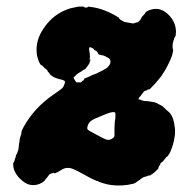

<svg xmlns="http://www.w3.org/2000/svg" viewBox="-20 -504 587 582"><path d="M218 -484Q222 -484 227.5 -484Q233 -484 234 -484Q235 -481 241 -481Q246 -481 246 -483Q245 -484 247.5 -484Q250 -484 254 -483Q275 -481 298 -472Q309 -468 326 -459L341 -450Q340 -450 341 -448.5Q342 -447 344 -445Q354 -438 360 -437Q362 -437 371.5 -435Q381 -433 384 -433Q391 -434 392 -436Q393 -436 395 -436Q399 -436 404 -442.5Q409 -449 409 -451Q409 -452 414.5 -457.5Q420 -463 420.5 -465Q421 -467 424 -469Q440 -478 455 -477Q476 -476 495 -455Q511 -437 513 -414Q514 -406 513 -403Q513 -396 512 -395Q510 -392 508 -388Q508 -385 506 -381Q503 -373 503 -363Q504 -352 505 -352Q505 -352 505 -350.5Q505 -349 504 -347Q503 -334 488 -305Q482 -293 476 -284Q474 -282 472 -278Q470 -274 464 -267Q458 -260 456.5 -258Q455 -256 450 -250.5Q445 -245 440 -240Q433 -232 432 -233Q430 -234 424 -230Q421 -229 421 -229Q421 -229 418.5 -228Q416 -227 413.5 -223Q411 -219 406 -213Q400 -207 400 -205Q400 -202 404 -202Q405 -202 405 -202Q406 -201 416 -198Q419 -198 425.5 -197.5Q432 -197 436.5 -196Q441 -195 442 -195Q448 -195 456 -191Q458 -190 463.5 -187Q469 -184 469 -184Q471 -184 480 -175Q486 -169 489 -167Q505 -155 509 -123Q510 -119 510.5 -110.5Q511 -102 510 -94Q508 -77 504 -65Q496 -39 489 -32L488 -30L486 -29Q484 -29 482 -25Q475 -15 470 -12Q465 -8 466 -7Q467 -6 466 -6Q463 -2 460 4V5Q461 5 461.5 4.5Q462 4 457 10Q448 19 441 24Q438 25 435 28Q433 28 432 28Q434 27 431 28L428 29Q421 32 419 32Q415 32 406 39Q403 42 400 43.5Q397 45 395 47Q391 51 384 53Q352 61 318 57Q308 56 293 51.5Q278 47 276 45L274 44Q274 45 273 44.5Q272 44 268 42Q257 38 231 23Q207 10 201 8Q188 3 177 6Q170 8 154 18Q151 20 148 21Q145 22 145 21Q145 20 143 20Q141 20 139 21Q137 22 135 22Q129 24 126 30Q124 33 121 36Q118 39 117 41Q115 45 107 50Q90 60 70 56Q56 53 40 37Q31 28 26 18Q20 7 20 -5V-10L21 -11Q23 -13 25 -20Q25 -23 25 -23.5Q25 -24 26 -24Q27 -24 28 -31Q28 -33 29.5 -35Q31 -37 31 -38Q31 -39 31.5 -39Q32 -39 32.5 -41.5Q33 -44 33.5 -44.5Q34 -45 35 -47.5Q36 -50 37 -61Q37 -64 37.5 -66Q38 -68 38 -69.5Q38 -71 39 -75.5Q40 -80 40 -83Q40 -86 42 -90Q45 -97 45 -103Q45 -107 51 -118Q83 -177 143 -218Q165 -233 169 -237Q171 -240 172 -241Q177 -251 177 -256Q177 -260 165 -263Q144 -267 132 -278Q130 -280 130 -281Q130 -282 126 -286Q124 -288 124 -289Q124 -291 119 -295Q115 -297 112 -301Q107 -307 104 -307Q103 -307 98 -317Q96 -322 93.5 -330.5Q91 -339 91 -348Q89 -383 111 -416Q141 -463 194 -479Q208 -482 218 -484ZM256 -360Q251 -363 250 -357Q250 -353 251 -347Q251 -346 251.5 -344.5Q252 -343 252 -343Q252 -343 252 -342Q252 -334 253 -335V-334Q252 -329 252 -324V-322L254 -323Q256 -325 255 -323Q254 -322 253 -319.5Q252 -317 252 -316Q252 -312 245 -303Q242 -299 239 -295.5Q236 -292 236 -293Q236 -294 236 -294Q235 -294 230 -290Q228 -288 221.5 -284.5Q215 -281 211.5 -277.5Q208 -274 207.5 -273.5Q207 -273 205 -271Q203 -269 203 -268Q203 -267 206.5 -261.5Q210 -256 211 -255Q213 -254 215 -254Q217 -254 218.5 -254.5Q220 -255 220.5 -254.5Q221 -254 223 -254Q228 -255 228 -257Q228 -258 230 -259Q236 -261 235 -265Q235 -266 236 -266Q247 -270 255 -274Q256 -275 260 -276.5Q264 -278 272 -281Q298 -293 306 -300Q319 -313 313 -324Q311 -328 300 -333Q295 -336 287 -337L279 -339L277 -343Q275 -347 272.5 -349Q270 -351 267.5 -351.5Q265 -352 265 -353Q264 -357 260 -358Q257 -360 256 -360ZM315 -163Q304 -160 286 -152Q265 -144 258 -139Q249 -133 246 -123Q243 -115 246 -111Q249 -108 259 -103Q265 -100 272 -96Q294 -84 302 -81Q312 -78 320 -84Q326 -87 327 -92Q327 -93 327 -101Q327 -109 327 -113.5Q327 -118 327.5 -126Q328 -134 328 -135Q330 -142 330 -157Q330 -163 327 -164Q324 -165 315 -163Z"/></svg>

Font: TT2020 Style B
Style: Italic
Weight: 400
Italic angle: -15°
Version: Version 0.2.000